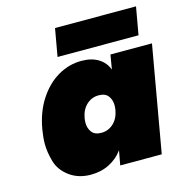

<svg xmlns="http://www.w3.org/2000/svg" viewBox="-112 -875 954 987"><g transform="rotate(-15 364.5 -381.0)"><path d="M70 -282Q85 -371 127.5 -436.5Q170 -502 229 -536.5Q288 -571 354 -571Q409 -571 445 -548.5Q481 -526 495 -487L508 -564H729L630 0H409L423 -77Q395 -38 351 -15.5Q307 7 252 7Q186 7 139 -27.5Q92 -62 77.5 -112.5Q63 -163 63 -206Q63 -241 70 -282ZM459 -282Q461 -296 461 -307Q461 -335 445.5 -356Q430 -377 394 -377Q358 -377 330.5 -352Q303 -327 295 -282Q293 -268 293 -257Q293 -229 308.5 -208Q324 -187 360 -187Q396 -187 423.5 -212Q451 -237 459 -282ZM699 -769 673 -622H242L268 -769Z"/></g></svg>

Font: Fz Poppins Black
Style: Italic
Weight: 900
Italic angle: -10°
Designer: Ninad Kale (Devanagari), Jonny Pinhorn (Latin)
Foundry: Indian Type Foundry
Version: Vit hóa bi Vntype.Com & FontZin.Com